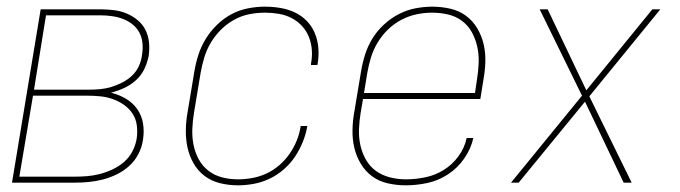

<svg xmlns="http://www.w3.org/2000/svg" viewBox="-20 -548 2040 576"><path d="M16 0 102 -520H282Q302 -520 322 -517.5Q342 -515 360 -507.5Q378 -500 393 -487.5Q408 -475 416.5 -458Q425 -441 427 -421Q429 -401 426 -380Q422 -360 413 -341Q404 -322 388 -307.5Q372 -293 352.5 -284Q333 -275 313 -270Q337 -264 357.5 -252Q378 -240 391.5 -221Q405 -202 409 -178Q413 -154 409 -129Q406 -107 395.5 -86.5Q385 -66 368 -50.5Q351 -35 330.5 -25Q310 -15 288.5 -9.5Q267 -4 245.5 -2Q224 0 203 0ZM82 -279H246Q263 -279 280 -280.5Q297 -282 313.5 -287Q330 -292 346 -300Q362 -308 375.5 -320.5Q389 -333 396.5 -349.5Q404 -366 406 -383Q409 -400 407.5 -417.5Q406 -435 398.5 -449.5Q391 -464 378 -474.5Q365 -485 349.5 -491Q334 -497 316.5 -499.5Q299 -502 282 -502H118ZM38 -18H203Q222 -18 241 -19.5Q260 -21 279.5 -26Q299 -31 318 -40Q337 -49 352.5 -62.5Q368 -76 377.5 -94.5Q387 -113 390 -132Q393 -152 390.5 -171.5Q388 -191 378 -206.5Q368 -222 352.5 -233Q337 -244 319 -250.5Q301 -257 281.5 -259Q262 -261 241 -261H79Z M694 8Q666 8 640 1.5Q614 -5 594 -20Q574 -35 561 -57.5Q548 -80 542.5 -105.5Q537 -131 537.5 -158.5Q538 -186 543 -213L563 -333Q567 -358 575 -383Q583 -408 597 -431Q611 -454 631 -473.5Q651 -493 674.5 -505.5Q698 -518 724 -523Q750 -528 775 -528Q799 -528 822 -524Q845 -520 865 -510.5Q885 -501 900.5 -485Q916 -469 924.5 -448.5Q933 -428 935 -404.5Q937 -381 933 -357Q933 -356 932.5 -355Q932 -354 932 -353H913Q913 -354 913 -355Q913 -356 913 -357Q917 -378 915.5 -398.5Q914 -419 906.5 -437.5Q899 -456 885.5 -470.5Q872 -485 854.5 -494Q837 -503 816.5 -506.5Q796 -510 775 -510Q752 -510 728.5 -505.5Q705 -501 683 -489Q661 -477 643 -459Q625 -441 612.5 -420Q600 -399 593 -376Q586 -353 582 -330L562 -210Q558 -186 557 -161.5Q556 -137 560.5 -114Q565 -91 576 -70.5Q587 -50 605 -36Q623 -22 646 -16Q669 -10 694 -10Q715 -10 737 -14Q759 -18 779.5 -27.5Q800 -37 818 -52.5Q836 -68 849 -87Q862 -106 870.5 -127Q879 -148 882 -170H902Q898 -146 888.5 -122.5Q879 -99 865 -78Q851 -57 831.5 -40Q812 -23 789 -12Q766 -1 741.5 3.5Q717 8 694 8Z M1197 8Q1170 8 1143.5 2Q1117 -4 1096.5 -19Q1076 -34 1062.5 -56.5Q1049 -79 1043 -104.5Q1037 -130 1037.5 -158Q1038 -186 1043 -213L1063 -333Q1067 -358 1075 -383.5Q1083 -409 1097 -432Q1111 -455 1131.5 -474Q1152 -493 1176 -505.5Q1200 -518 1226 -523Q1252 -528 1277 -528Q1304 -528 1330.5 -522Q1357 -516 1377.5 -501Q1398 -486 1411.5 -463.5Q1425 -441 1431 -415Q1437 -389 1436 -361.5Q1435 -334 1430 -307L1421 -251H1069L1062 -210Q1058 -186 1057 -161Q1056 -136 1061 -113Q1066 -90 1077.5 -69.5Q1089 -49 1107.5 -35.5Q1126 -22 1149.5 -16Q1173 -10 1197 -10Q1226 -10 1255.5 -16Q1285 -22 1311 -38Q1337 -54 1355.5 -79.5Q1374 -105 1380 -134H1400Q1393 -102 1373 -73Q1353 -44 1324 -25Q1295 -6 1262 1Q1229 8 1197 8ZM1072 -269H1405L1411 -310Q1415 -334 1416 -359Q1417 -384 1412 -407Q1407 -430 1396 -450.5Q1385 -471 1366.5 -485Q1348 -499 1324.5 -504.5Q1301 -510 1276 -510Q1253 -510 1229.5 -505Q1206 -500 1184 -488.5Q1162 -477 1144 -459.5Q1126 -442 1113 -420.5Q1100 -399 1093 -376Q1086 -353 1082 -330Z M1513 0 1726 -261 1599 -520H1623L1739 -277L1937 -520H1961L1748 -259L1875 0H1851L1735 -243L1536 0Z"/></svg>

Font: Iosevka SS04 Thin Oblique
Style: Regular
Weight: 100
Italic angle: -9°
Monospace: yes
Designer: Belleve Invis
Foundry: Belleve Invis
Version: Version 19.0.0; ttfautohint (v1.8.4)